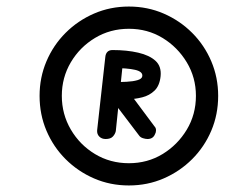

<svg xmlns="http://www.w3.org/2000/svg" viewBox="-20 -910 740 587"><path d="M303 -485Q291 -485 283.5 -492.5Q276 -500 277 -512L302 -736Q303 -746 308.5 -751.5Q314 -757 324 -757Q336 -757 347 -750Q358 -743 357 -731L334 -509Q332 -500 325 -492.5Q318 -485 303 -485ZM431 -485Q425 -485 417 -487.5Q409 -490 405 -496L307 -625L379 -622L452 -524Q457 -519 457 -512Q457 -505 454 -500Q448 -485 431 -485ZM325 -605 326 -659Q347 -659 367 -660Q387 -661 400.5 -665Q414 -669 415 -677Q417 -691 393 -696.5Q369 -702 325 -702L324 -757Q368 -757 402.5 -749Q437 -741 455.5 -724Q474 -707 471 -677Q468 -648 452.5 -633Q437 -618 415 -612.5Q393 -607 369 -606Q345 -605 325 -605ZM374 -343Q317 -343 267.5 -364.5Q218 -386 180.5 -423.5Q143 -461 122 -510.5Q101 -560 101 -617Q101 -673 122 -722.5Q143 -772 180.5 -809.5Q218 -847 267.5 -868.5Q317 -890 374 -890Q431 -890 480.5 -868.5Q530 -847 567.5 -809.5Q605 -772 626 -722.5Q647 -673 647 -617Q647 -560 626 -510.5Q605 -461 567.5 -423.5Q530 -386 480.5 -364.5Q431 -343 374 -343ZM374 -411Q431 -411 477 -439Q523 -467 551 -513.5Q579 -560 579 -617Q579 -673 551 -719.5Q523 -766 477 -794Q431 -822 374 -822Q317 -822 270.5 -794Q224 -766 196.5 -719.5Q169 -673 169 -617Q169 -561 196.5 -514Q224 -467 270.5 -439Q317 -411 374 -411Z"/></svg>

Font: Edu SA Beginner Medium
Style: Regular
Weight: 500
Version: Version 1.003